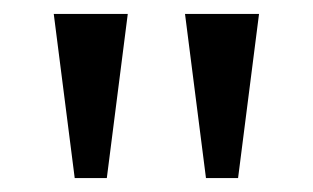

<svg xmlns="http://www.w3.org/2000/svg" viewBox="-20 -734 448 275"><path d="M87 -479H133L163 -714H57ZM275 -479H321L351 -714H245Z"/></svg>

Font: Noto Serif Balinese
Style: Regular
Weight: 400
Designer: Monotype Design Team
Foundry: Monotype Imaging Inc.
Version: Version 2.005